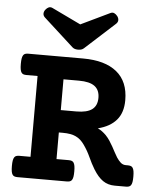

<svg xmlns="http://www.w3.org/2000/svg" viewBox="-56 -851 711 898"><g transform="rotate(5 300.0 -402.5)"><path d="M112.3 -479.5H60.1Q51.8 -479.5 45.9 -481.4Q40 -483.4 36.4 -488.8Q32.7 -494.1 31 -503.9Q29.3 -513.7 29.3 -529.3Q29.3 -544.9 31 -554.7Q32.7 -564.5 36.4 -570.1Q40 -575.7 45.9 -577.6Q51.8 -579.6 60.1 -579.6H317.4Q420.4 -579.6 475.6 -534.7Q530.8 -489.7 530.8 -402.3Q530.8 -343.8 501 -309.1Q471.2 -274.4 414.6 -260.3Q425.8 -254.9 435.3 -247.8Q444.8 -240.7 453.1 -232.4Q463.9 -221.2 472.7 -208Q481.4 -194.8 488.8 -181.6Q496.1 -168.5 502.7 -155.8Q509.3 -143.1 516.1 -132.3Q525.4 -118.2 535.6 -109.1Q545.9 -100.1 559.6 -100.1H568.8Q577.1 -100.1 583 -98.1Q588.9 -96.2 592.5 -90.6Q596.2 -85 597.9 -75.2Q599.6 -65.4 599.6 -49.8Q599.6 -34.2 597.9 -24.4Q596.2 -14.6 592.5 -9.3Q588.9 -3.9 583 -2Q577.1 0 568.8 0H516.6Q484.4 0 460.7 -16.4Q437 -32.7 415.5 -67.9Q399.9 -93.8 387 -122.6Q374 -151.4 355.5 -177.7Q346.7 -190.4 336.7 -199.5Q326.7 -208.5 314.7 -214.1Q302.7 -219.7 287.6 -222.4Q272.5 -225.1 252.9 -225.1H234.4V-100.1H291.5Q299.8 -100.1 305.7 -98.1Q311.5 -96.2 315.2 -90.6Q318.8 -85 320.6 -75.2Q322.3 -65.4 322.3 -49.8Q322.3 -34.2 320.6 -24.4Q318.8 -14.6 315.2 -9.3Q311.5 -3.9 305.7 -2Q299.8 0 291.5 0H60.1Q51.8 0 45.9 -2Q40 -3.9 36.4 -9.3Q32.7 -14.6 31 -24.4Q29.3 -34.2 29.3 -49.8Q29.3 -65.4 31 -75.2Q32.7 -85 36.4 -90.6Q40 -96.2 45.9 -98.1Q51.8 -100.1 60.1 -100.1H112.3ZM307.1 -330.1Q357.4 -330.1 381.1 -347.9Q404.8 -365.7 404.8 -402.3Q404.8 -439 381.1 -456.8Q357.4 -474.6 307.1 -474.6H234.4V-330.1ZM426.3 -802.7Q435.5 -807.1 443.8 -803.5Q452.1 -799.8 459 -791Q465.8 -781.7 465.6 -772.2Q465.3 -762.7 457 -754.9L316.9 -627.4Q311.5 -622.6 304.7 -620.6Q297.9 -618.7 290 -618.7Q282.2 -618.7 275.4 -620.6Q268.6 -622.6 263.2 -627.4L123 -754.9Q114.7 -762.7 114.5 -772.2Q114.3 -781.7 121.1 -791Q127.9 -799.8 136.2 -803.5Q144.5 -807.1 153.8 -802.7L290 -737.3Z"/></g></svg>

Font: Courier Prime
Style: Bold
Weight: 700
Monospace: yes
Designer: Alan Dague-Greene
Foundry: Quote-Unquote Apps
Version: Version 1.202